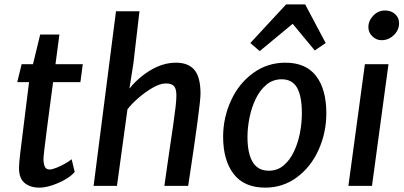

<svg xmlns="http://www.w3.org/2000/svg" viewBox="-20 -851 1849 879"><path d="M160 8Q118 8 92.5 -13.5Q67 -35 67 -82Q67 -103.5 73 -153L113 -475H59L79 -557H131L164 -693H252L234 -557H359L348 -475H223Q206 -348 196.5 -274.2Q187 -200.5 183 -166.2Q179 -132 179 -124Q179 -102.5 184.8 -88.8Q190.5 -75 207 -75Q218 -75 237.2 -82.5Q256.5 -90 276.2 -101Q296 -112 308 -122L322 -64Q308.5 -47 280.5 -30.5Q252.5 -14 219.8 -3Q187 8 160 8Z M408.5 0 511 -799.5H618.5L590.5 -559L572.5 -445.5Q615 -498 671.5 -531Q728 -564 785.5 -564Q842 -564 870 -531Q898 -498 898 -422Q898 -370.5 841.5 0H732.5Q741.5 -63 748 -108.5Q754.5 -154 760.5 -194.5Q766.5 -235 773.5 -282.5Q780.5 -331.5 784 -363Q787.5 -394.5 787.5 -413Q787.5 -446 776 -457.5Q764.5 -469 738.5 -469Q713.5 -469 679.8 -449.8Q646 -430.5 614.2 -403Q582.5 -375.5 563.5 -350.5L515.5 0Z M1194 8Q1098 8 1049.8 -54.5Q1001.5 -117 1001.5 -225Q1001.5 -312.5 1038 -391.5Q1073.5 -469 1138.8 -516.5Q1204 -564 1286.5 -564Q1380.5 -564 1427.2 -503Q1474 -442 1474 -332.5Q1474 -244.5 1439 -166Q1404 -87.5 1340 -39.8Q1276 8 1194 8ZM1210.5 -69.5Q1249.5 -69.5 1278 -93.2Q1306.5 -117 1325.2 -156Q1344 -195 1353 -241.2Q1362 -287.5 1362 -332.5Q1362 -410 1340.2 -449Q1318.5 -488 1269.5 -488Q1229.5 -488 1200 -463.5Q1170.5 -439 1151.2 -399.5Q1132 -360 1122.5 -313.5Q1113 -267 1113 -223.5Q1113 -148.5 1137 -109Q1161 -69.5 1210.5 -69.5ZM1169 -617 1126 -654 1290 -831H1377L1471 -654L1421 -620L1320 -742Z M1575 0 1650.5 -557H1758.5L1683 0ZM1726.5 -667Q1703 -667 1684.8 -684.5Q1666.5 -702 1666.5 -726.5Q1666.5 -756.5 1689.2 -779.8Q1712 -803 1742.5 -803Q1770.5 -803 1788.8 -786.5Q1807 -770 1807 -745Q1807 -713.5 1783 -690.2Q1759 -667 1726.5 -667Z"/></svg>

Font: Merriweather Sans Italic
Style: Regular
Weight: 400
Italic angle: -7.5°
Designer: Eben Sorkin
Foundry: Eben Sorkin
Version: Version 1.008; ttfautohint (v1.7.19-72a1) -l 8 -r 50 -G 200 